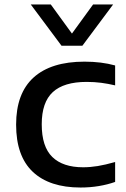

<svg xmlns="http://www.w3.org/2000/svg" viewBox="-20 -828 563 858"><path d="M340 10Q201 10 126.5 -60.2Q52 -130.5 52 -271Q52 -411 130.2 -481.8Q208.5 -552.5 357.5 -552.5Q433.5 -552.5 494.5 -535.5V-446.5Q462.5 -454 432 -458Q401.5 -462 367 -462Q265.5 -462 216 -416.5Q166.5 -371 166.5 -272.5Q166.5 -172.5 213.8 -126.5Q261 -80.5 351.5 -80.5Q383.5 -80.5 417 -86Q450.5 -91.5 494.5 -104V-15Q460.5 -3 421.2 3.5Q382 10 340 10ZM255 -623.5 117.5 -808H207L301.5 -678L396 -808H485.5L348 -623.5Z"/></svg>

Font: Encode Sans Exp Md
Style: Regular
Weight: 500
Width: 7
Designer: Multiple Designers
Foundry: Impallari Type
Version: Version 3.002; ttfautohint (v1.8.3) -l 8 -r 50 -G 200 -x 14 